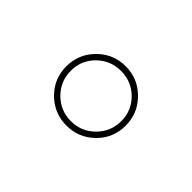

<svg xmlns="http://www.w3.org/2000/svg" viewBox="-47 -907 594 594"><g transform="rotate(45 250.0 -610.0)"><path d="M328.1 -688Q295.9 -719.7 250 -719.7Q204.1 -719.7 171.9 -688Q139.6 -656.2 139.6 -610.4Q139.6 -564.5 171.9 -532.2Q204.1 -500 250 -500Q295.9 -500 328.1 -532.2Q360.4 -564.5 360.4 -610.4Q360.4 -656.2 328.1 -688ZM341.8 -518.1Q303.7 -480.5 250 -480.5Q196.3 -480.5 158.2 -518.1Q120.1 -555.7 120.1 -609.9Q120.1 -664.1 158.2 -702.1Q196.3 -740.2 250 -740.2Q303.7 -740.2 341.8 -702.1Q379.9 -664.1 379.9 -609.9Q379.9 -555.7 341.8 -518.1Z"/></g></svg>

Font: Rounded-X Mgen+ 1mn thin
Style: Regular
Weight: 100
Designer: [Source Han Sans]
Ryoko NISHIZUKA  (kana & ideographs); Paul D. Hunt (Latin, Greek & Cyrillic); Wenlong ZHANG  (bopomofo
Version: Version 1.059.20150602